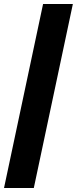

<svg xmlns="http://www.w3.org/2000/svg" viewBox="-26 -720 384 954"><path d="M-6 214 188 -700H336L142 214Z"/></svg>

Font: Rosa Sans Black
Style: Italic
Weight: 900
Italic angle: -12°
Designer: Pentagram / MCKL
Foundry: Pentagram / MCKL
Version: Version 1.005;September 16, 2019;FontCreator 11.5.0.2425 64-